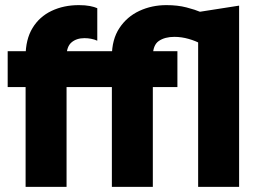

<svg xmlns="http://www.w3.org/2000/svg" viewBox="-20 -730 1004 750"><path d="M754 -683 914 -708V0H754ZM360 -698V-571Q349 -576 336 -578.5Q323 -581 310 -581Q279 -581 259.5 -564.5Q240 -548 240 -510V0H80V-510Q80 -576 107 -620.5Q134 -665 181.5 -687.5Q229 -710 288 -710Q313 -710 331 -706.5Q349 -703 360 -698ZM764 -683V-559Q745 -570 717 -578Q689 -586 661 -586Q624 -586 600.5 -570Q577 -554 577 -510V0H417V-510Q417 -576 446.5 -620.5Q476 -665 524.5 -687.5Q573 -710 630 -710Q674 -710 708.5 -701Q743 -692 764 -683ZM10 -390V-530H673V-390Z"/></svg>

Font: Roundo Variable
Style: Regular
Weight: 200
Designer: Shiva Nallaperumal
Foundry: Indian Type Foundry
Version: Version 2.000